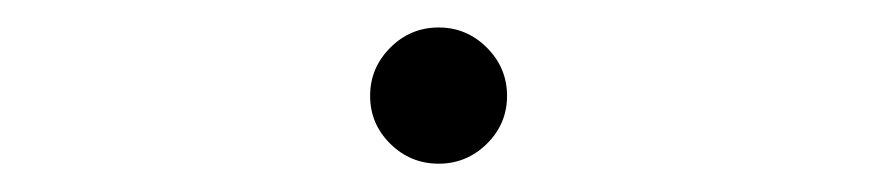

<svg xmlns="http://www.w3.org/2000/svg" viewBox="-20 -107 626 137"><path d="M293 9.8Q272.9 9.8 258.5 -4.4Q244.1 -18.6 244.1 -38.6Q244.1 -58.6 258.5 -73Q272.9 -87.4 293 -87.4Q313 -87.4 327.4 -73Q341.8 -58.6 341.8 -38.6Q341.8 -18.6 327.4 -4.4Q313 9.8 293 9.8Z"/></svg>

Font: Cascadia Code ExtraLight
Style: Regular
Weight: 200
Monospace: yes
Designer: Aaron Bell
Foundry: Saja Typeworks
Version: Version 2407.024; ttfautohint (v1.8.4)